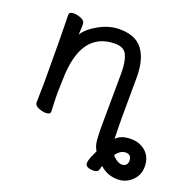

<svg xmlns="http://www.w3.org/2000/svg" viewBox="-123 -613 935 938"><g transform="rotate(20 344.0 -144.5)"><path d="M583 202Q530 202 491 166Q490 170 485.5 186Q481 202 459 202Q416 202 416 178Q416 169 421 154.5Q426 140 433 126Q440 112 441 108Q426 86 424 50.5Q422 15 422 -12L424 -293Q424 -351 409 -384Q394 -417 348 -417Q169 -417 166 -162L164 -97Q164 -59 167 1Q167 17 144 17Q125 17 104.5 8.5Q84 0 84 -17L86 -115Q86 -364 83 -471Q83 -487 107 -487Q125 -487 145.5 -478.5Q166 -470 166 -453V-439Q164 -411 164 -398Q186 -433 238.5 -462Q291 -491 344 -491Q440 -491 475 -425Q502 -378 502 -297L501 -92Q501 -29 503 21Q528 -6 579 -6Q626 -6 657 22Q688 50 688 99Q688 143 657 172.5Q626 202 583 202ZM579 127Q592 127 600 119Q608 111 608 98Q608 65 578 65Q550 65 528 96Q533 105 549 116Q565 127 579 127Z"/></g></svg>

Font: ToneOZ-Pinyin-WenKai-Medium
Style: Medium
Weight: 700
Designer: Fontworks Inc.
Foundry: ToneOZ
Version: Version 0.240331